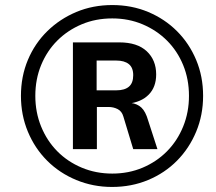

<svg xmlns="http://www.w3.org/2000/svg" viewBox="-20 -733 856 761"><path d="M424 8Q349 8 282.5 -19.5Q216 -47 167 -96Q118 -145 90.5 -211Q63 -277 63 -353Q63 -430 90.5 -495.5Q118 -561 167.5 -609.5Q217 -658 282.5 -685.5Q348 -713 425 -713Q502 -713 567.5 -685.5Q633 -658 681.5 -609.5Q730 -561 757.5 -495.5Q785 -430 785 -353Q785 -277 757.5 -211Q730 -145 681.5 -96Q633 -47 567 -19.5Q501 8 424 8ZM425 -45Q490 -45 545.5 -68.5Q601 -92 642 -133.5Q683 -175 706 -231.5Q729 -288 729 -353Q729 -419 706 -475Q683 -531 642 -572Q601 -613 545.5 -636.5Q490 -660 425 -660Q359 -660 303.5 -636.5Q248 -613 207 -572Q166 -531 143 -475Q120 -419 120 -353Q120 -288 143 -231.5Q166 -175 207 -133.5Q248 -92 304 -68.5Q360 -45 425 -45ZM269 -142V-565H453Q524 -565 561.5 -530Q599 -495 599 -438Q599 -388 569.5 -358Q540 -328 487 -322L498 -325Q524 -322 540.5 -306.5Q557 -291 567 -256L604 -142H508L469 -271Q463 -292 446.5 -300.5Q430 -309 410 -309H350L364 -318V-142ZM363 -375H441Q474 -375 491 -389.5Q508 -404 508 -435Q508 -465 490.5 -479Q473 -493 441 -493H363Z"/></svg>

Font: Nunito Sans 9pt
Style: Bold Italic
Weight: 700
Italic angle: -9°
Version: Version 3.101;gftools[0.9.27]